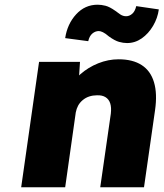

<svg xmlns="http://www.w3.org/2000/svg" viewBox="-20 -796 695 816"><path d="M70 0 146 -533H320L313 -425L273 -413Q288 -451 321.5 -480.5Q355 -510 397.5 -527Q440 -544 484 -544Q544 -544 582 -519.5Q620 -495 634.5 -446.5Q649 -398 639 -328L592 0H406L451 -313Q454 -339 448.5 -356.5Q443 -374 428.5 -383Q414 -392 392 -391Q375 -391 359.5 -386Q344 -381 331.5 -370.5Q319 -360 312 -347Q305 -334 302 -318L257 0H164Q130 0 106.5 0Q83 0 70 0ZM520 -613Q504 -613 486 -618Q468 -623 443 -641Q428 -654 417.5 -659Q407 -664 400 -664Q385 -664 372.5 -653.5Q360 -643 355 -621L257 -634Q266 -694 303.5 -735Q341 -776 395 -776Q411 -776 428.5 -771.5Q446 -767 470 -750Q480 -742 491.5 -734.5Q503 -727 516 -727Q530 -727 542 -737.5Q554 -748 559 -770L655 -756Q650 -719 630.5 -686Q611 -653 582.5 -633Q554 -613 520 -613Z"/></svg>

Font: Lexend ExtBd
Style: Italic
Weight: 800
Italic angle: -8.13011°
Designer: Bonnie Shaver-Troup, Thomas Jockin
Foundry: Lexend
Version: Version 1.007